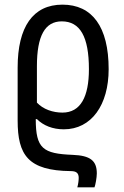

<svg xmlns="http://www.w3.org/2000/svg" viewBox="-20 -567 533 827"><path d="M313 240H387C391 230 397 198 397 180C397 125 369 103 293 100C165 95 134 73 134 -54H139C167 -26 207 -10 255 -10C374 -10 448 -115 448 -269C448 -452 377 -547 249 -547C122 -547 56 -451 56 -276V-48C56 101 101 168 285 170C308 170 319 178 319 199C319 210 317 226 313 240ZM249 -82C208 -82 166 -96 139 -125V-282C139 -413 174 -475 246 -475C325 -475 363 -409 363 -269C363 -150 327 -82 249 -82Z"/></svg>

Font: Noto Sans Condensed
Style: Regular
Weight: 400
Width: 3
Designer: Monotype Design Team
Foundry: Monotype Imaging Inc.
Version: Version 2.013